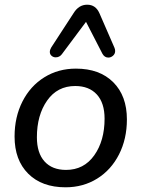

<svg xmlns="http://www.w3.org/2000/svg" viewBox="-20 -788 602 817"><path d="M42 -207Q42 -290 75.5 -356Q109 -422 168.5 -459Q228 -496 303 -496Q404 -496 462 -438Q520 -380 520 -280Q520 -197 486.5 -131Q453 -65 393.5 -28Q334 9 259 9Q158 9 100 -49Q42 -107 42 -207ZM425 -283Q425 -350 392 -386Q359 -422 300 -422Q224 -422 180.5 -360Q137 -298 137 -204Q137 -137 169.5 -101Q202 -65 261 -65Q337 -65 381 -127Q425 -189 425 -283ZM470 -571Q470 -559 461 -551Q452 -543 441 -543Q425 -543 416 -559L346 -695L243 -557Q233 -544 217 -544Q207 -544 199.5 -550.5Q192 -557 192 -567Q192 -576 198 -586L293 -732Q315 -768 351 -768Q387 -768 403 -732L467 -585Q470 -578 470 -571Z"/></svg>

Font: SN Pro
Style: Italic
Weight: 400
Italic angle: -9°
Designer: Tobias Whetton
Foundry: Supernotes
Version: Version 1.003